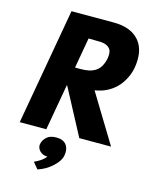

<svg xmlns="http://www.w3.org/2000/svg" viewBox="-129 -743 829 1051"><g transform="rotate(15 285.0 -217.5)"><path d="M544 0H364L225.5 -261H223L177 0H26.5L143 -660H382.5Q478.5 -660 525.5 -607Q561.5 -566 561.5 -501Q561.5 -436 535 -386.5Q503 -324 442.5 -294.5Q412 -279.5 377 -274.5ZM270.5 -367Q324 -367 351 -383Q390 -404 401.5 -464Q403 -475 403 -484Q403 -499 398.5 -509Q383.5 -537 337.5 -539Q316 -540 272 -540L241.5 -367ZM187 225 157.5 189.5Q206.5 166.5 221 143Q194 143 177.5 125.5Q164 111 164 93Q166.5 66.5 188 46.5Q207 29 243 29Q280.5 29 298.5 51Q312 68 312 93.5L310.5 111Q305 145.5 264 181.5Q231 210.5 187 225Z"/></g></svg>

Font: Lucymar Sans
Style: Bold Italic
Weight: 700
Italic angle: -10°
Foundry: The League of Moveable Type (original font) / Main changes by Cristiano Sobral with portions from Mirco Monsees
Version: Version 2.00;August 30, 2020;FontCreator 13.0.0.2681 64-bit